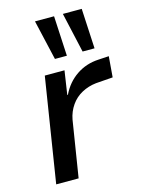

<svg xmlns="http://www.w3.org/2000/svg" viewBox="-114 -818 658 885"><g transform="rotate(-15 214.5 -375.5)"><path d="M42 0 121 -498H215L198 -385H201Q227 -439 273.5 -470.5Q320 -502 379 -505L429 -508L421 -409L340 -403Q303 -399 271.5 -382Q240 -365 219.5 -335.5Q199 -306 192 -269L149 0ZM318 -560 275 -751H365L375 -560ZM186 -560 142 -751H233L243 -560Z"/></g></svg>

Font: Nunito Sans 7pt SemiCondensed SemiBold
Style: Italic
Weight: 600
Width: 4
Italic angle: -9°
Designer: Vernon Adams
Foundry: Vernon Adams
Version: Version 3.101;gftools[0.9.27]